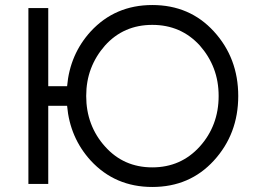

<svg xmlns="http://www.w3.org/2000/svg" viewBox="-20 -732 1013 764"><path d="M586 -633Q700 -633 775 -551Q812 -509 831 -459Q850 -409 850 -350Q850 -291 831 -240.5Q812 -190 775 -149Q700 -66 586 -66Q472 -66 398 -149Q361 -190 342 -240.5Q323 -291 323 -350Q323 -409 342 -459Q361 -509 398 -551Q472 -633 586 -633ZM586 -712Q438 -712 341 -607Q258 -516 247 -389H172V-700H93V0H172V-311H247Q258 -184 341 -93Q438 12 586 12Q735 12 831 -93Q928 -199 928 -350Q928 -501 831 -607Q735 -712 586 -712Z"/></svg>

Font: Unageo
Style: Regular
Weight: 400
Designer: Richard Sepsi
Foundry: Richard Sepsi
Version: Version 2.000